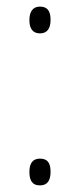

<svg xmlns="http://www.w3.org/2000/svg" viewBox="-20 -554 242 581"><path d="M69 -493C69 -469 78 -453 101 -453C123 -453 133 -468 133 -494C133 -520 124 -534 101 -534C78 -534 69 -517 69 -493ZM69 -34C69 -10 76 7 101 7C125 7 133 -10 133 -34C133 -58 126 -74 101 -74C77 -74 69 -57 69 -34Z"/></svg>

Font: Noto Sans Myanmar Condensed ExtraLight
Style: Regular
Weight: 200
Width: 3
Designer: Monotype Design Team
Foundry: Monotype Imaging Inc.
Version: Version 2.107